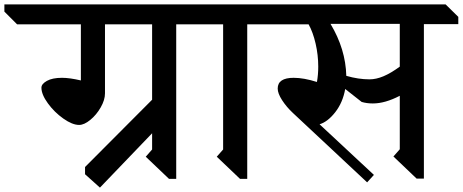

<svg xmlns="http://www.w3.org/2000/svg" viewBox="-123 -806 2111 876"><path d="M681 -695V10H648L542 -91L571 -124V-198L333 50L265 -11V-44L571 -351V-695H356V-380Q356 -350 336.5 -316Q317 -282 289 -259Q261 -236 238 -236Q207 -236 166 -265Q125 -294 95.5 -334.5Q66 -375 66 -406Q66 -423 91 -437Q116 -451 160 -451Q195 -451 246 -439V-695H-45L-103 -753V-786H781L838 -728V-695Z M1005 -695V10H972L866 -91L895 -124V-695H821L764 -753V-786H1105L1162 -728V-695Z M1968 -696H1811V9H1778L1672 -92L1701 -125V-369Q1634 -334 1578 -334Q1550 -334 1527 -341L1452 -400Q1441 -338 1406.5 -294Q1372 -250 1335 -239L1583 -8L1552 26L1214 -290Q1184 -318 1164 -349Q1144 -380 1144 -402Q1144 -451 1217 -451Q1263 -451 1323 -432Q1329 -465 1329 -502Q1329 -555 1317 -607Q1305 -659 1285 -695H1038L975 -753V-786H1910L1968 -729ZM1385 -697Q1454 -582 1457 -460Q1512 -444 1563 -444Q1593 -444 1626.5 -458Q1660 -472 1701 -502V-697Z"/></svg>

Font: Inknut Antiqua Light
Style: Regular
Weight: 300
Designer: Claus Eggers Sørensen
Foundry: Claus Eggers Sørensen
Version: Version 1.003; ttfautohint (v1.8.2) -l 8 -r 50 -G 200 -x 14 